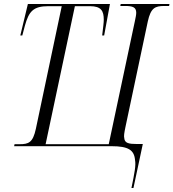

<svg xmlns="http://www.w3.org/2000/svg" viewBox="-20 -734 871 964"><path d="M640 210H650L697 -11H666C628 -11 606 -15 604 -40C601 -51 604 -68 610 -97L722 -626C737 -694 758 -704 805 -704H829L831 -714H586L584 -704H608C646 -704 664 -698 664 -670C664 -660 661 -646 657 -627L526 -10H209L356 -703H432C489 -703 501 -678 501 -635C501 -620 498 -598 493 -556H503L532 -714H120L82 -556H92L105 -605C125 -677 147 -703 223 -703H290L160 -87C145 -18 124 -10 78 -10H53L51 0H540C624 0 654 19 658 70C663 95 656 132 640 210Z"/></svg>

Font: Noto Serif Display SemiCondensed Light
Style: Italic
Weight: 300
Width: 4
Italic angle: -12°
Designer: Monotype Design Team
Foundry: Monotype Imaging Inc.
Version: Version 2.009